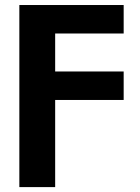

<svg xmlns="http://www.w3.org/2000/svg" viewBox="-20 -556 569 780"><path d="M58.6 204.1V-535.6H482.4V-419.9H204.1V-265.6H482.4V-149.9H204.1V204.1Z"/></svg>

Font: Inter 20pt
Style: Bold
Weight: 700
Version: Version 4.001;git-66647c0bb